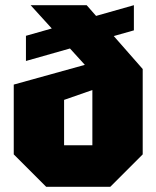

<svg xmlns="http://www.w3.org/2000/svg" viewBox="-20 -720 603 740"><path d="M158 0H405L530 -125V-454L314 -700H98L307 -470L33 -394V-125ZM336 -373V-160H227V-335ZM80 -485 496 -603V-700L80 -582Z"/></svg>

Font: Tektur SemiCondensed ExtraBold
Style: Regular
Weight: 800
Width: 4
Designer: Adam Jagosz
Foundry: Adam Jagosz
Version: Version 1.005;gftools[0.9.30]